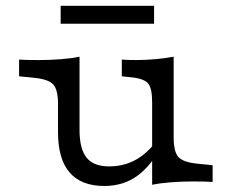

<svg xmlns="http://www.w3.org/2000/svg" viewBox="-20 -614 782 648"><path d="M248.4 -412.9V-206.5H175.8V-262.1Q175.8 -311.3 159.7 -329Q143.5 -346.8 93.5 -351.6L44.4 -356.5V-412.9Q55.6 -412.1 72.6 -411.7Q89.5 -411.3 109.7 -411.3Q148.4 -411.3 185.1 -414.1Q221.8 -416.9 248.4 -422.6ZM248.4 -206.5V-175.8Q248.4 -111.3 272.2 -81.9Q296 -52.4 348.4 -52.4Q405.6 -52.4 450.8 -82.3Q496 -112.1 528.2 -171L527.4 -126.6Q493.5 -58.1 445.6 -22.2Q397.6 13.7 332.3 13.7Q254 13.7 214.9 -31.9Q175.8 -77.4 175.8 -167.7V-206.5ZM493.5 0V-206.5H566.1V-150.8Q566.1 -101.6 582.3 -83.9Q598.4 -66.1 648.4 -61.3L697.6 -56.5V0Q686.3 -0.8 669.8 -1.2Q653.2 -1.6 632.3 -1.6Q593.5 -1.6 556.9 1.2Q520.2 4 493.5 9.7ZM566.1 -412.9V-206.5H493.5V-267.7Q493.5 -314.5 481 -331Q468.5 -347.6 429 -352.4L391.1 -356.5V-412.9Q401.6 -412.1 413.7 -411.7Q425.8 -411.3 441.1 -411.3Q471.8 -411.3 506.5 -414.5Q541.1 -417.7 566.1 -422.6ZM184.7 -533.9V-594.4H500V-533.9Z"/></svg>

Font: Playfair 5pt SemiExpanded Light
Style: Regular
Weight: 300
Width: 6
Designer: Claus Eggers Sørensen
Foundry: Claus Eggers Sørensen
Version: Version 2.203